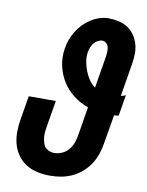

<svg xmlns="http://www.w3.org/2000/svg" viewBox="-85 -804 669 873"><g transform="rotate(10 250.0 -367.5)"><path d="M207 8Q177 8 148.5 2Q120 -4 96.5 -18.5Q73 -33 56.5 -56Q40 -79 32.5 -106.5Q25 -134 25.5 -164Q26 -194 31 -223L49 -331H174L153 -206Q151 -194 150 -181.5Q149 -169 150.5 -157.5Q152 -146 155 -134.5Q158 -123 165.5 -114.5Q173 -106 184 -101.5Q195 -97 208 -97Q225 -97 242.5 -104.5Q260 -112 272.5 -126.5Q285 -141 291.5 -158.5Q298 -176 301 -194L323 -328Q286 -341 255 -365Q224 -389 203.5 -421.5Q183 -454 174.5 -493.5Q166 -533 173 -574Q176 -595 183.5 -615Q191 -635 202.5 -654Q214 -673 229.5 -689Q245 -705 263.5 -717Q282 -729 303 -736Q324 -743 345 -743Q369 -743 391.5 -738Q414 -733 433 -721Q452 -709 465 -690.5Q478 -672 484.5 -650Q491 -628 490.5 -604Q490 -580 486 -556L461 -405Q466 -406 472 -408Q478 -410 483 -412L467 -315Q462 -314 456.5 -313.5Q451 -313 446 -313L423 -177Q419 -152 410.5 -127.5Q402 -103 387 -80.5Q372 -58 351.5 -40.5Q331 -23 307 -12Q283 -1 257.5 3.5Q232 8 207 8ZM339 -422 364 -573Q365 -584 365.5 -594.5Q366 -605 363 -615Q360 -625 352.5 -631.5Q345 -638 334 -638Q324 -638 313.5 -632Q303 -626 296 -617Q289 -608 285 -597.5Q281 -587 279 -577Q275 -554 279 -532Q283 -510 290.5 -490Q298 -470 310 -452Q322 -434 339 -422Z"/></g></svg>

Font: Iosevka Extrabold
Style: Italic
Weight: 800
Italic angle: -9°
Monospace: yes
Designer: Belleve Invis
Foundry: Belleve Invis
Version: Version 32.5.0; ttfautohint (v1.8.4)